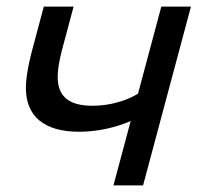

<svg xmlns="http://www.w3.org/2000/svg" viewBox="-20 -560 597 580"><path d="M322.7 0H412.2L556.8 -540H467.3L396.9 -277C360.5 -255 311.1 -240.5 259.6 -240.5C187.1 -240.5 154.3 -269.4 154.3 -327.5C154.3 -331.5 154.4 -335.7 154.8 -340C156.4 -366.5 164 -397 169.4 -417L202.3 -540H112.3L79.4 -417C74.8 -400 60.6 -347 58.5 -305.5C58.3 -301.7 58.2 -298 58.2 -294.3C58.2 -208.5 113.6 -162 219.1 -162C276.6 -162 333.3 -176 374.8 -194.5Z"/></svg>

Font: Manrope
Style: MediumItalic
Weight: 500
Italic angle: -15°
Designer: Mikhail Sharanda
Foundry: Mikhail Sharanda
Version: Version 4.502;hotconv 1.0.109;makeotfexe 2.5.65596